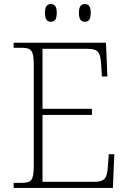

<svg xmlns="http://www.w3.org/2000/svg" viewBox="-20 -924 633 944"><path d="M397 -817C415 -817 426 -827 426 -861C426 -894 415 -904 397 -904C380 -904 368 -894 368 -861C368 -827 380 -817 397 -817ZM230 -817C248 -817 259 -827 259 -861C259 -894 248 -904 230 -904C213 -904 201 -894 201 -861C201 -827 213 -817 230 -817ZM47 0H535L542 -166H515L510 -102C506 -49 496 -30 442 -30H189V-359H432V-389H189V-684H410C464 -684 473 -665 477 -612L481 -548H508L501 -714H47V-689H84C133 -689 146 -679 146 -605V-108C146 -35 133 -25 84 -25H47Z"/></svg>

Font: Noto Serif Myanmar ExtraLight
Style: Regular
Weight: 200
Designer: Ben Mitchell and the Monotype Design Team
Foundry: Monotype Imaging Inc.
Version: Version 2.106